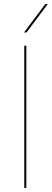

<svg xmlns="http://www.w3.org/2000/svg" viewBox="-20 -921 254 941"><path d="M99 -697H109V0H99ZM202 -901H214L110 -762H98Z"/></svg>

Font: HK Grotesk Thin
Style: Regular
Weight: 100
Designer: Alfredo Marco Pradil
Foundry: Hanken Design Co.
Version: Version 3.001